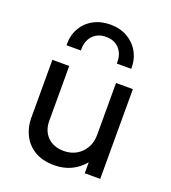

<svg xmlns="http://www.w3.org/2000/svg" viewBox="-141 -866 875 985"><g transform="rotate(20 297.0 -373.5)"><path d="M267.5 15Q202 15 159.2 -11.5Q116.5 -38 95.5 -80.5Q74.5 -123 74.5 -171.5V-490H166.5V-191Q166.5 -137 199.2 -103.8Q232 -70.5 289.5 -70.5Q326.5 -70.5 356.5 -87.5Q386.5 -104.5 404.2 -135.2Q422 -166 422 -206.5V-490H514V0H429.5V-60Q399 -23 358.2 -4Q317.5 15 267.5 15ZM117 -585Q115.5 -636.5 137.5 -676.5Q159.5 -716.5 200 -739.2Q240.5 -762 294 -762Q346 -762 386.5 -739Q427 -716 449.2 -676Q471.5 -636 470.5 -585H391.5Q394 -634.5 367.2 -664.8Q340.5 -695 294 -695Q247.5 -695 220.5 -664.8Q193.5 -634.5 195.5 -585Z"/></g></svg>

Font: Geologica Thin Roman Light
Style: Regular
Weight: 300
Version: Version 1.010;gftools[0.9.28]